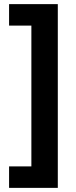

<svg xmlns="http://www.w3.org/2000/svg" viewBox="-20 -746 366 930"><path d="M24 60H132V-622H24V-726H260V164H24Z"/></svg>

Font: Noto Sans Symbols
Style: Bold
Weight: 700
Version: Version 2.002